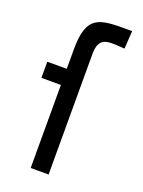

<svg xmlns="http://www.w3.org/2000/svg" viewBox="-147 -848 683 917"><g transform="rotate(20 194.0 -390.0)"><path d="M335 -780C198 -780 129 -779 129 -604V-504H30V-422H129V0H220V-611C220 -699 264 -695 339 -690L355 -689L361 -780Z"/></g></svg>

Font: Hibana SubMedium
Style: Regular
Weight: 500
Width: 6
Designer: pygmalion
Foundry: ybstudio
Version: Version 0.930;hotconv 1.0.109;makeotfexe 2.5.65596